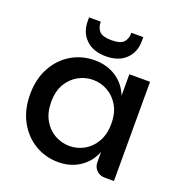

<svg xmlns="http://www.w3.org/2000/svg" viewBox="-136 -877 950 1002"><g transform="rotate(20 339.0 -375.5)"><path d="M295 7Q223 7 164.5 -28.5Q106 -64 71.5 -127.5Q37 -191 37 -276Q37 -361 71.5 -424.5Q106 -488 164.5 -523Q223 -558 295 -558Q363 -558 414 -524.5Q465 -491 488 -432V-551H603V0H552Q524 0 506 -18Q488 -36 488 -64V-120Q465 -61 414 -27Q363 7 295 7ZM321 -92Q364 -92 402 -113Q440 -134 464 -175.5Q488 -217 488 -276Q488 -336 464 -376.5Q440 -417 402 -438Q364 -459 321 -459Q279 -459 240.5 -438Q202 -417 178 -376.5Q154 -336 154 -276Q154 -217 178 -175.5Q202 -134 240.5 -113Q279 -92 321 -92ZM339 -597Q269 -597 229 -636Q189 -675 189 -737V-758H254Q254 -724 272 -705Q290 -686 339 -686Q388 -686 406 -705Q424 -724 424 -758H490V-736Q490 -674 450 -635.5Q410 -597 339 -597Z"/></g></svg>

Font: Parkinsans Medium
Style: Regular
Weight: 500
Designer: Red Stone, Indian Type Foundry
Foundry: Indian Type Foundry
Version: Version 1.000